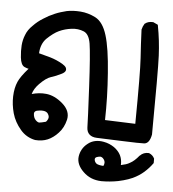

<svg xmlns="http://www.w3.org/2000/svg" viewBox="-46 -310 603 671"><g transform="rotate(5 255.5 25.5)"><path d="M334 317.4Q295.4 316.4 270 291.5Q256.8 278.8 251.2 265.4Q245.6 252 247.6 237.8Q249.5 224.6 256.1 212.9Q262.7 201.2 273.9 192.4Q279.8 187.5 286.4 184.3Q293 181.2 300 179.7Q307.1 178.2 314.7 178.2Q322.3 178.2 330.1 179.7Q340.8 181.6 350.1 185.5Q359.4 189.5 367.2 194.8Q375 200.2 381.3 207.5Q398.4 226.6 397 255.4Q406.7 253.4 414.3 251Q421.9 248.5 428.2 244.6Q443.4 236.8 459.5 216.8H460Q472.2 204.1 490.7 205.1H491.7L492.2 205.6Q504.4 210.4 510.3 222.2L510.7 223.1V224.6V236.3V238.3L509.8 239.7Q497.6 256.8 481 271.5Q464.4 286.1 442.4 296.4Q435.1 299.8 427 302.5Q418.9 305.2 410.4 307.6Q401.9 310.1 392.1 312Q363.8 317.4 334 317.4ZM336.4 263.7Q342.8 251 335.9 241.2Q334 238.3 331.8 236.3Q329.6 234.4 327.1 233.4Q324.7 232.4 322 232.4Q319.3 232.4 315.9 233.4Q309.1 234.9 306.6 237.3Q304.2 239.7 304.2 243.2Q304.7 252 311.5 257.8Q314.9 260.3 321.3 261.7Q327.6 263.2 336.4 263.7ZM90.8 194.3Q75.7 191.4 62.5 183.8Q49.3 176.3 38.6 163.6Q27.8 150.9 20.3 137.2Q12.7 123.5 8.3 107.9Q0 77.6 1 48.8Q2 19 11.7 -2.9Q20 -22 46.4 -51.8Q43.9 -52.2 42 -52.7Q40 -53.2 38.3 -54Q36.6 -54.7 35.2 -55.2Q33.7 -55.7 31.7 -56.6Q19 -62.5 16.1 -88.9Q13.7 -112.3 15.1 -131.3Q16.6 -150.9 23.9 -168.5Q27.3 -177.7 33.2 -186.3Q39.1 -194.8 47.4 -202.6Q54.7 -210.4 63.5 -217.5Q72.3 -224.6 82 -230.5Q100.6 -242.7 120.6 -251Q130.9 -255.4 141.1 -258.5Q151.4 -261.7 161.6 -264.2Q183.1 -268.6 210 -266.6Q236.8 -264.6 262.7 -251.5Q290 -237.3 303.7 -192.4Q317.4 -148.4 323.7 -60.5Q330.1 23.9 328.1 103.5L434.6 107.4Q436.5 -74.7 433.1 -122.6Q429.7 -171.4 427.7 -221.7V-222.2V-222.7Q430.2 -233.9 436.5 -243.7L437 -244.1L438 -244.6Q448.2 -252.9 465.3 -252H466.3L467.3 -251.5L480 -245.6L482.9 -244.1L483.4 -241.2Q493.2 -189.9 495.6 -136.7Q498 -83 496.1 138.7V139.2V139.6Q490.2 171.4 471.7 172.9Q457 173.8 396 171.4Q335 168.9 305.2 168Q288.1 167.5 278.8 158.9Q269.5 150.4 269 134.8Q268.6 108.4 262.7 -6.8Q256.8 -122.6 251 -158.2Q245.6 -190.9 227.1 -198.7Q207 -207 184.1 -204.1Q160.6 -201.2 140.6 -191.9Q130.9 -187.5 120.4 -179.7Q109.9 -171.9 98.6 -161.1Q79.6 -141.6 78.1 -108.9Q98.6 -103.5 118.2 -98.1Q141.1 -91.3 162.1 -79.1Q171.9 -73.2 175.3 -67.4Q182.1 -54.2 164.1 -44.9Q144 -34.7 126 -29.3Q109.4 -23.9 87.4 -1.5Q69.8 16.6 64.9 35.2Q90.8 27.8 115.2 30.3Q145 33.2 173.3 57.6Q202.6 83 195.8 113.8Q189 142.6 171.4 161.1Q167 166 162.6 169.9Q158.2 173.8 153.6 177.2Q148.9 180.7 144.3 183.3Q139.6 186 134.8 188Q115.2 196.3 91.3 194.3ZM123 127.4Q129.4 120.6 130.9 113.3Q132.3 106 125.5 96.7Q123 94.2 119.6 92.5Q116.2 90.8 110.6 90.1Q105 89.4 97.2 90.3Q86.4 91.3 82.5 94.5Q78.6 97.7 78.6 103Q79.1 116.7 86.9 125Q90.8 128.9 94 130.6Q97.2 132.3 99.6 132.3Q106.9 131.8 123 127.4Z"/></g></svg>

Font: NaikaiFont
Style: SemiBold
Weight: 600
Version: Version 1.89